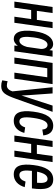

<svg xmlns="http://www.w3.org/2000/svg" viewBox="1078 -1708 870 3065"><g transform="rotate(90 1512.5 -175.0)"><path d="M102 30 140 -238H284L246 30H343L429 -580H332L297 -329H153L188 -580H91L5 30Z M798 30 884 -580H787L780 -528C760 -568 727 -589 683 -589C586 -589 506 -493 478 -290C444 -47 508 40 604 40C644 40 681 15 711 -25L706 30ZM577 -279C593 -399 629 -499 692 -499C737 -499 762 -456 761 -395L729 -172C713 -110 679 -50 630 -50C561 -50 560 -150 577 -279Z M995 30 1069 -495H1213L1139 30H1236L1322 -580H984L898 30Z M1557 4 1765 -580H1665L1543 -204C1530 -164 1517 -124 1504 -84C1503 -124 1501 -164 1498 -204L1471 -580H1372L1438 61C1422 113 1391 150 1346 150C1322 150 1300 145 1276 138L1262 224C1295 236 1324 240 1353 240C1459 240 1496 174 1557 4Z M2101 -129 2013 -142C1995 -82 1959 -50 1921 -50C1855 -50 1840 -120 1862 -274C1884 -429 1922 -500 1981 -500C2028 -500 2044 -460 2048 -416L2141 -431C2133 -525 2084 -590 1989 -590C1862 -590 1790 -491 1762 -274C1734 -59 1780 40 1910 40C2007 40 2074 -25 2101 -129Z M2240 30 2278 -238H2422L2384 30H2481L2567 -580H2470L2435 -329H2291L2326 -580H2229L2143 30Z M2967 -135 2878 -148C2857 -83 2822 -50 2774 -50C2696 -50 2695 -146 2707 -250H2987C3017 -463 2990 -590 2844 -590C2703 -590 2638 -463 2615 -279C2592 -95 2613 40 2765 40C2861 40 2935 -24 2967 -135ZM2836 -500C2896 -500 2906 -428 2897 -332H2720C2742 -442 2779 -500 2836 -500Z"/></g></svg>

Font: Smiley Sans Oblique
Style: Regular
Weight: 400
Italic angle: -8°
Designer: oooooohmygosh, Nagisa Chen, Janine Sui, Heda Shi, Jian Li
Foundry: atelierAnchor
Version: Version 2.0.1